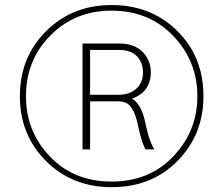

<svg xmlns="http://www.w3.org/2000/svg" viewBox="-20 -737 893 769"><path d="M310.5 -138.7V-562.5H460Q517.6 -562.5 550.8 -529.3Q584 -496.1 584 -448.2Q584 -369.1 508.8 -341.8Q542 -322.3 557.6 -263.7Q559.6 -256.8 564.9 -232.9Q570.3 -209 573.2 -198.2Q576.2 -187.5 583 -169.9Q589.8 -152.3 597.7 -138.7H562.5Q555.7 -151.4 550.3 -167.5Q544.9 -183.6 542 -194.8Q539.1 -206.1 534.7 -225.6Q530.3 -245.1 528.3 -253.9Q518.6 -291 502.4 -311Q486.3 -331.1 453.1 -331.1H340.8V-138.7ZM340.8 -357.4H455.1Q499 -357.4 525.9 -381.8Q552.7 -406.2 552.7 -446.3Q552.7 -485.4 528.8 -511.2Q504.9 -537.1 455.1 -537.1H340.8ZM59.6 -351.6Q59.6 -507.8 164.6 -612.3Q269.5 -716.8 426.8 -716.8Q585 -716.8 689.9 -613.3Q794.9 -509.8 794.9 -351.6Q794.9 -198.2 691.4 -92.8Q587.9 12.7 426.8 12.7Q269.5 12.7 164.6 -91.8Q59.6 -196.3 59.6 -351.6ZM84 -351.6Q84 -210.9 179.7 -110.4Q275.4 -9.8 426.8 -9.8Q578.1 -9.8 674.3 -110.8Q770.5 -211.9 770.5 -351.6Q770.5 -492.2 673.8 -593.3Q577.1 -694.3 426.8 -694.3Q280.3 -694.3 182.1 -595.2Q84 -496.1 84 -351.6Z"/></svg>

Font: Gothic A1 Thin
Style: Regular
Weight: 250
Designer: HanYang I&C Co.,Ltd.
Foundry: HanYang I&C Co.,Ltd.
Version: Version 2.50